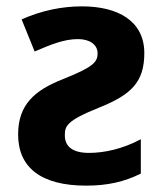

<svg xmlns="http://www.w3.org/2000/svg" viewBox="-20 -574 510 604"><path d="M238 -554C175 -554 111 -541 48 -513L89 -412C140 -434 182 -451 225 -451C262 -451 287 -434 287 -406C287 -377 270 -362 178 -325C89 -290 37 -245 37 -151C37 -47 109 10 251 10C318 10 371 -2 423 -28V-136C367 -106 309 -93 260 -93C210 -93 184 -112 184 -148C184 -177 188 -194 293 -236C392 -276 434 -315 434 -407C434 -508 351 -554 238 -554Z"/></svg>

Font: Noto Sans Display
Style: Bold
Weight: 700
Designer: Monotype Design Team
Foundry: Monotype Imaging Inc.
Version: Version 1.900